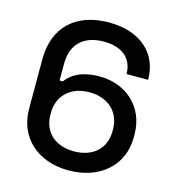

<svg xmlns="http://www.w3.org/2000/svg" viewBox="-108 -806 831 911"><g transform="rotate(15 307.5 -350.0)"><path d="M311 14C463 14 570 -78 570 -218V-230C570 -371 465 -455 341 -455C246 -455 199 -420 176 -387H160V-471C160 -564 216 -620 316 -620C414 -620 459 -568 459 -499H565C565 -629 471 -714 316 -714C160 -714 55 -627 55 -463V-221C55 -80 158 14 311 14ZM160 -220V-228C160 -314 221 -370 312 -370C404 -370 465 -314 465 -228V-220C465 -134 405 -80 312 -80C220 -80 160 -134 160 -220Z"/></g></svg>

Font: Meta Space Medium
Style: Regular
Weight: 500
Designer: Meta Pool / Florian Karsten
Foundry: Meta Pool / Florian Karsten
Version: Version 2.000;Glyphs 3.1.1 (3137)